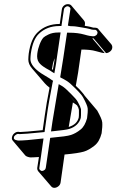

<svg xmlns="http://www.w3.org/2000/svg" viewBox="-20 -751 559 922"><path d="M181 -450C180 -451 179 -453 178 -454L175 -457ZM229 -419C229 -420 230 -421 230 -422C232 -437 235 -451 240 -464C241 -466 242 -469 243 -471C241 -454 237 -436 234 -416C233 -417 231 -418 229 -419ZM341 -260 314 -293C321 -286 325 -279 330 -274C335 -269 338 -264 341 -260ZM350 -245 356 -234C357 -230 358 -226 359 -223V-206C359 -199 359 -192 358 -186C352 -164 337 -150 312 -142L310 -141L330 -259C336 -255 343 -251 350 -245ZM387 -627 388 -635C389 -642 387 -648 383 -653L323 -724C319 -729 313 -731 306 -731C299 -731 293 -729 287 -724C281 -719 278 -713 277 -706L267 -636C224 -636 189 -623 161 -596C139 -575 125 -542 118 -494C117 -484 116 -474 116 -465C116 -450 122 -436 134 -422L195 -351C201 -344 209 -337 218 -330C208 -279 200 -234 195 -196L185 -126C124 -120 88 -117 76 -117L68 -118C61 -118 55 -116 49 -111C43 -106 40 -101 38 -94C36 -87 37 -81 41 -76L101 -5C105 0 114 3 125 5C136 5 150 4 167 3L159 54C158 61 160 67 164 72L225 143C229 148 234 151 241 151C248 151 255 148 261 143C267 138 270 132 271 125L290 -9C335 -13 366 -18 383 -23C400 -28 416 -38 433 -51C450 -64 461 -84 468 -111C471 -133 472 -150 471 -163C470 -176 461 -194 447 -220L387 -291C384 -296 380 -301 374 -308C367 -317 357 -327 344 -339L355 -402L371 -513C398 -513 422 -511 442 -505C462 -499 476 -496 483 -496L423 -567H429L489 -496C496 -496 503 -499 509 -504C515 -509 518 -514 519 -521C520 -528 518 -534 514 -539L453 -610V-611C449 -616 443 -618 436 -618H430C428 -618 422 -620 414 -622C407 -624 398 -625 387 -627ZM284 -473 269 -380 274 -377C293 -368 308 -358 317 -350C351 -319 372 -296 378 -285C392 -260 400 -241 401 -231C402 -220 401 -203 398 -183C391 -158 381 -140 367 -129C351 -116 336 -108 321 -103C306 -98 275 -94 230 -90L221 -89L200 54C199 59 198 62 194 65C190 68 186 70 182 70C178 70 175 68 172 65C169 62 168 59 169 54L189 -86L178 -85C127 -79 90 -76 67 -76C47 -79 45 -85 47 -93C48 -97 51 -100 55 -103C59 -106 63 -108 66 -108L74 -107C87 -107 124 -110 185 -116L194 -117L205 -196C211 -241 221 -294 233 -357L235 -363L230 -366C220 -373 208 -381 194 -389C147 -416 126 -443 126 -467C126 -475 127 -484 128 -494C135 -541 148 -571 167 -589C192 -613 224 -626 265 -626H275L287 -706C288 -710 289 -713 293 -716C297 -719 300 -721 304 -721C308 -721 312 -719 315 -716C318 -713 319 -710 318 -706L306 -628L314 -626C318 -625 323 -625 330 -625C336 -625 343 -624 350 -623C357 -622 367 -620 380 -618C393 -616 402 -614 410 -612C419 -609 424 -608 429 -608H435C440 -608 442 -606 445 -603C448 -599 449 -596 448 -592C447 -588 446 -585 442 -582C438 -579 435 -577 430 -577H424C419 -577 405 -579 385 -585C364 -591 340 -594 312 -594H302ZM262 -347 232 -168 225 -120 236 -121C275 -125 300 -128 313 -132C341 -141 361 -159 368 -185V-186C369 -193 369 -200 369 -207V-226V-227C368 -231 366 -234 365 -238V-239L354 -261C349 -271 338 -283 321 -300C304 -317 290 -331 276 -339ZM244 -416C248 -437 251 -456 253 -473L271 -595H261C242 -595 226 -592 212 -585C200 -579 193 -575 188 -570C184 -566 181 -560 178 -555C175 -550 173 -544 170 -537C165 -524 161 -509 159 -493C157 -476 159 -462 167 -451C174 -441 186 -432 201 -423C216 -415 226 -409 228 -407L241 -399Z"/></svg>

Font: AppleStorm
Style: ShdRgIta
Weight: 400
Foundry: Cannot Into Space Fonts
Version: Version 1.01